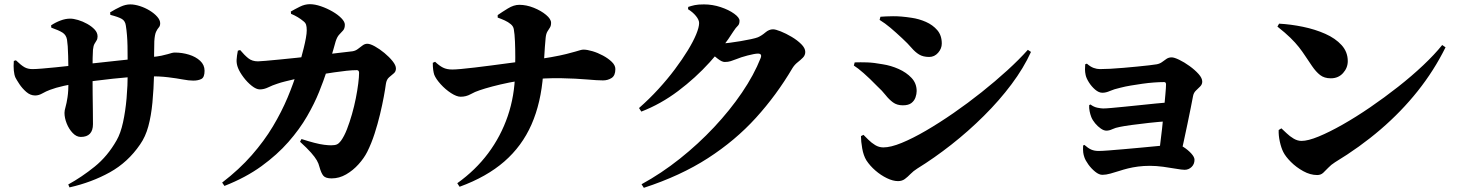

<svg xmlns="http://www.w3.org/2000/svg" viewBox="-20 -828 6960 917"><path d="M306 53Q370 18 432 -32Q494 -82 537 -158Q556 -191 567.5 -243.5Q579 -296 584.5 -358Q590 -420 590 -483Q590 -554 589 -608Q588 -662 581 -706Q578 -728 562 -737.5Q546 -747 507 -757L506 -769Q532 -785 556 -796Q580 -807 602 -807Q623 -807 648 -799Q673 -791 695 -777.5Q717 -764 731 -748Q745 -732 745 -717Q745 -704 738.5 -697Q732 -690 725.5 -676.5Q719 -663 717 -631Q716 -598 716 -571Q716 -544 716 -521.5Q716 -499 716 -477Q714 -401 708 -338Q702 -275 688.5 -225Q675 -175 649 -138Q591 -53 504.5 -5Q418 43 312 67ZM366 -174Q345 -174 327 -193Q309 -212 298.5 -238.5Q288 -265 288 -289Q288 -300 293 -317Q298 -334 302.5 -363.5Q307 -393 307 -440Q307 -473 306.5 -504Q306 -535 305.5 -561Q305 -587 303.5 -607Q302 -627 300 -639Q296 -661 279 -672Q262 -683 225 -696L224 -707Q245 -721 269 -730Q293 -739 315 -739Q331 -739 353 -732.5Q375 -726 396.5 -714Q418 -702 432 -687Q446 -672 446 -654Q446 -642 441 -634.5Q436 -627 431 -618Q426 -609 424 -590Q423 -575 422.5 -552Q422 -529 422 -505.5Q422 -482 422 -467Q422 -420 422.5 -379Q423 -338 423.5 -302Q424 -266 424 -235Q424 -205 409.5 -189.5Q395 -174 366 -174ZM148 -372Q125 -372 105.5 -389Q86 -406 72.5 -426.5Q59 -447 54 -457Q48 -470 46 -491Q44 -512 46 -537L56 -540Q81 -516 97 -507Q113 -498 135 -498Q151 -498 181 -500.5Q211 -503 246 -506.5Q281 -510 312 -513.5Q343 -517 362 -519Q394 -522 443 -527.5Q492 -533 544 -538.5Q596 -544 639 -548.5Q682 -553 701 -555Q732 -558 751 -562Q770 -566 781.5 -569.5Q793 -573 800.5 -575Q808 -577 815 -577Q850 -577 882.5 -567Q915 -557 936 -537.5Q957 -518 957 -490Q957 -459 942 -451Q927 -443 903 -443Q882 -443 853 -448.5Q824 -454 783 -459Q742 -464 685 -464Q652 -464 608 -460.5Q564 -457 518.5 -452Q473 -447 434 -442Q395 -437 372 -434Q325 -427 285 -418Q245 -409 219 -399Q200 -392 182.5 -382Q165 -372 148 -372Z M1564 24Q1535 24 1524.5 11.5Q1514 -1 1506 -30Q1502 -47 1493 -62.5Q1484 -78 1465.5 -99Q1447 -120 1413 -151L1420 -164Q1454 -153 1481 -146Q1508 -139 1528 -136.5Q1548 -134 1561 -134Q1580 -134 1589.5 -138.5Q1599 -143 1608 -155Q1624 -177 1637 -210.5Q1650 -244 1661 -282.5Q1672 -321 1679.5 -359Q1687 -397 1691 -429Q1695 -461 1695 -480Q1695 -493 1684 -493Q1663 -493 1635 -490Q1607 -487 1576.5 -482.5Q1546 -478 1515 -473Q1484 -468 1456 -463Q1442 -461 1423 -457.5Q1404 -454 1383 -449Q1362 -444 1341.5 -439Q1321 -434 1304 -428Q1282 -421 1261.5 -411Q1241 -401 1221 -401Q1204 -401 1182.5 -418Q1161 -435 1143 -459Q1125 -483 1117 -503Q1109 -523 1110 -542Q1111 -561 1116 -586L1127 -589Q1147 -565 1165.5 -550Q1184 -535 1212 -535Q1222 -535 1248.5 -537.5Q1275 -540 1313.5 -543.5Q1352 -547 1397.5 -552Q1443 -557 1490 -562.5Q1537 -568 1582 -573.5Q1627 -579 1663 -583Q1677 -585 1688.5 -593.5Q1700 -602 1711 -610.5Q1722 -619 1734 -619Q1748 -619 1770.5 -606.5Q1793 -594 1816 -575Q1839 -556 1855 -536Q1871 -516 1871 -501Q1871 -486 1860.5 -477.5Q1850 -469 1838 -458.5Q1826 -448 1823 -427Q1820 -404 1813 -366Q1806 -328 1795 -282Q1784 -236 1769 -189.5Q1754 -143 1734 -103Q1719 -73 1692.5 -43.5Q1666 -14 1633 5Q1600 24 1564 24ZM1041 44Q1123 -19 1182.5 -87Q1242 -155 1283.5 -224.5Q1325 -294 1353.5 -362Q1382 -430 1401 -493Q1409 -517 1416.5 -544.5Q1424 -572 1430.5 -598Q1437 -624 1441 -646.5Q1445 -669 1445 -683Q1445 -700 1442 -709.5Q1439 -719 1430 -726Q1417 -737 1402 -746Q1387 -755 1370 -762L1369 -773Q1388 -784 1412 -796Q1436 -808 1460 -808Q1484 -808 1513 -798Q1542 -788 1568 -773Q1594 -758 1610.5 -741Q1627 -724 1627 -710Q1627 -692 1618.5 -682.5Q1610 -673 1600 -662.5Q1590 -652 1583 -630Q1579 -615 1573 -594.5Q1567 -574 1559 -547Q1551 -520 1539 -484Q1526 -444 1504 -389Q1482 -334 1446.5 -272.5Q1411 -211 1357.5 -150Q1304 -89 1229 -34.5Q1154 20 1052 60Z M2164 47Q2251 -15 2311.5 -96Q2372 -177 2405 -273.5Q2438 -370 2440 -479Q2441 -514 2441 -554Q2441 -594 2439.5 -630Q2438 -666 2434 -688Q2432 -702 2419.5 -712.5Q2407 -723 2390.5 -730.5Q2374 -738 2357 -744V-756Q2377 -770 2405.5 -787.5Q2434 -805 2460 -805Q2494 -805 2529 -791Q2564 -777 2588 -757Q2612 -737 2612 -719Q2612 -705 2606.5 -696.5Q2601 -688 2594.5 -677.5Q2588 -667 2586 -647Q2582 -605 2579.5 -559Q2577 -513 2574 -473Q2564 -337 2518.5 -233.5Q2473 -130 2388.5 -56.5Q2304 17 2175 64ZM2180 -366Q2161 -366 2134 -383.5Q2107 -401 2084.5 -426Q2062 -451 2054 -471Q2051 -480 2049 -494Q2047 -508 2047 -528L2058 -533Q2078 -514 2096 -505Q2114 -496 2140 -496Q2154 -496 2182 -498.5Q2210 -501 2247.5 -505.5Q2285 -510 2327.5 -515.5Q2370 -521 2414 -527Q2458 -533 2498 -538Q2567 -547 2612 -555Q2657 -563 2684.5 -570Q2712 -577 2727.5 -581.5Q2743 -586 2751.5 -588.5Q2760 -591 2767 -591Q2784 -591 2809.5 -583.5Q2835 -576 2860 -562.5Q2885 -549 2902 -532.5Q2919 -516 2919 -498Q2919 -467 2901 -455.5Q2883 -444 2860 -444Q2834 -444 2783 -448.5Q2732 -453 2660 -454.5Q2588 -456 2499 -447Q2458 -443 2413.5 -434Q2369 -425 2331.5 -415Q2294 -405 2271 -397Q2249 -390 2227.5 -378Q2206 -366 2180 -366Z M3044 52Q3139 0 3227 -70Q3315 -140 3390.5 -220.5Q3466 -301 3523.5 -385.5Q3581 -470 3613 -551Q3621 -572 3600 -572Q3592 -572 3579 -569.5Q3566 -567 3550.5 -563Q3535 -559 3521 -554.5Q3507 -550 3498 -546Q3482 -540 3470 -536Q3458 -532 3441 -532Q3428 -532 3408 -547.5Q3388 -563 3366 -582L3386 -624Q3403 -622 3413 -621.5Q3423 -621 3434 -621Q3444 -621 3467 -624Q3490 -627 3517 -631.5Q3544 -636 3567 -641Q3590 -646 3600 -650Q3618 -658 3635.5 -673Q3653 -688 3672 -688Q3684 -688 3709 -678Q3734 -668 3761 -652Q3788 -636 3807 -617Q3826 -598 3826 -580Q3826 -564 3814.5 -552.5Q3803 -541 3789 -530Q3775 -519 3765 -503Q3689 -374 3590.5 -265.5Q3492 -157 3361 -72.5Q3230 12 3055 69ZM3032 -312Q3081 -355 3124.5 -402.5Q3168 -450 3203.5 -497.5Q3239 -545 3265 -587.5Q3291 -630 3305 -664Q3319 -698 3319 -718Q3319 -733 3304 -751.5Q3289 -770 3266 -784L3267 -795Q3282 -800 3298 -803.5Q3314 -807 3342 -807Q3383 -807 3422 -794Q3461 -781 3486.5 -762.5Q3512 -744 3512 -729Q3512 -712 3503.5 -704.5Q3495 -697 3482 -677Q3437 -605 3369.5 -530.5Q3302 -456 3219 -393.5Q3136 -331 3043 -295Z M4269 37Q4245 37 4216 23Q4187 9 4161 -13.5Q4135 -36 4118 -62Q4104 -85 4098 -119Q4092 -153 4092 -178L4104 -184Q4113 -175 4127.5 -160.5Q4142 -146 4160 -135Q4178 -124 4199 -124Q4234 -124 4286.5 -145.5Q4339 -167 4402.5 -204Q4466 -241 4534 -288Q4602 -335 4668 -387.5Q4734 -440 4791 -492Q4848 -544 4889 -590L4904 -580Q4869 -503 4811 -425.5Q4753 -348 4679 -274.5Q4605 -201 4523.5 -137Q4442 -73 4361 -23Q4342 -11 4328.5 3Q4315 17 4301.5 27Q4288 37 4269 37ZM4292 -325Q4264 -325 4245 -339Q4226 -353 4209.5 -374Q4193 -395 4170 -416Q4133 -454 4105 -478.5Q4077 -503 4058 -515L4062 -530Q4089 -531 4121 -530Q4153 -529 4196 -521Q4235 -515 4272 -498.5Q4309 -482 4333.5 -456Q4358 -430 4358 -393Q4358 -379 4352.5 -363Q4347 -347 4333 -336Q4319 -325 4292 -325ZM4418 -556Q4389 -556 4370 -567.5Q4351 -579 4333.5 -599.5Q4316 -620 4289 -645Q4258 -674 4232.5 -695.5Q4207 -717 4181 -733L4185 -748Q4208 -750 4245 -750.5Q4282 -751 4334 -743Q4369 -738 4402 -723.5Q4435 -709 4456.5 -684Q4478 -659 4478 -620Q4478 -596 4460.5 -576Q4443 -556 4418 -556Z M5511 -71Q5515 -92 5520 -130Q5525 -168 5530 -213Q5535 -258 5539 -301.5Q5543 -345 5546 -378Q5549 -411 5549 -425Q5549 -436 5540 -436Q5518 -436 5491 -434Q5464 -432 5436 -428Q5408 -424 5381 -419.5Q5354 -415 5331 -409Q5300 -402 5281 -393.5Q5262 -385 5245 -385Q5228 -385 5210.5 -400Q5193 -415 5180.5 -435Q5168 -455 5165 -470Q5162 -484 5162 -496Q5162 -508 5163 -521L5171 -524Q5188 -509 5203.5 -503.5Q5219 -498 5233 -498Q5253 -498 5282.5 -499.5Q5312 -501 5345.5 -504Q5379 -507 5411 -510Q5443 -513 5468 -516Q5493 -519 5505 -521Q5520 -524 5530.5 -532Q5541 -540 5551.5 -547Q5562 -554 5576 -554Q5588 -554 5612 -542.5Q5636 -531 5661.5 -512.5Q5687 -494 5704.5 -474.5Q5722 -455 5722 -438Q5722 -425 5712 -415Q5702 -405 5691.5 -395Q5681 -385 5678 -369Q5674 -348 5667 -312.5Q5660 -277 5651 -234.5Q5642 -192 5633 -150Q5624 -108 5616 -73ZM5245 7Q5229 7 5210.5 -8Q5192 -23 5178 -42.5Q5164 -62 5159 -77Q5155 -88 5153.5 -100Q5152 -112 5153 -133L5159 -136Q5177 -120 5192 -113.5Q5207 -107 5227 -107Q5243 -107 5275 -109.5Q5307 -112 5347.5 -115.5Q5388 -119 5430.5 -123Q5473 -127 5509.5 -130.5Q5546 -134 5569.5 -136.5Q5593 -139 5595 -139Q5612 -139 5633 -125.5Q5654 -112 5669.5 -95Q5685 -78 5685 -65Q5685 -44 5671 -30.5Q5657 -17 5638 -17Q5625 -17 5597 -22Q5569 -27 5535.5 -31.5Q5502 -36 5472 -36Q5442 -36 5415.5 -32.5Q5389 -29 5367 -23.5Q5345 -18 5327 -12Q5305 -5 5283.5 1Q5262 7 5245 7ZM5264 -204Q5252 -204 5237.5 -214Q5223 -224 5210.5 -239Q5198 -254 5192 -269Q5187 -282 5184 -297Q5181 -312 5182 -326L5188 -329Q5204 -317 5221.5 -313.5Q5239 -310 5249 -310Q5262 -310 5289.5 -312.5Q5317 -315 5352.5 -318.5Q5388 -322 5426 -326Q5464 -330 5499 -333.5Q5534 -337 5560 -339L5556 -249Q5512 -246 5466.5 -241Q5421 -236 5384.5 -231Q5348 -226 5329 -222Q5307 -218 5292.5 -211Q5278 -204 5264 -204Z M6271 8Q6238 8 6204.5 -10.5Q6171 -29 6145.5 -54.5Q6120 -80 6109 -102Q6099 -122 6092.5 -151.5Q6086 -181 6087 -207L6100 -215Q6110 -206 6125 -191.5Q6140 -177 6158.5 -166Q6177 -155 6196 -155Q6227 -155 6278 -176Q6329 -197 6392.5 -233Q6456 -269 6524 -315.5Q6592 -362 6657.5 -413.5Q6723 -465 6777.5 -516.5Q6832 -568 6868 -613L6884 -602Q6829 -491 6751 -393Q6673 -295 6574 -210Q6475 -125 6356 -53Q6337 -41 6324 -27Q6311 -13 6299.5 -2.5Q6288 8 6271 8ZM6336 -454Q6305 -454 6285 -469.5Q6265 -485 6246 -513Q6228 -539 6214 -560.5Q6200 -582 6183.5 -603Q6167 -624 6143 -647.5Q6119 -671 6081 -701L6089 -715Q6145 -712 6203 -700Q6261 -688 6309.5 -666.5Q6358 -645 6387.5 -612.5Q6417 -580 6417 -536Q6417 -504 6394.5 -479Q6372 -454 6336 -454Z"/></svg>

Font: Noto Serif JP ExtraLight Black
Style: Regular
Weight: 900
Version: Version 2.003-H1;hotconv 1.1.1;makeotfexe 2.6.0